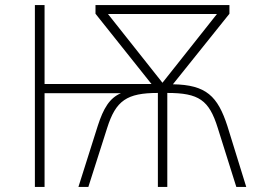

<svg xmlns="http://www.w3.org/2000/svg" viewBox="-20 -734 1040 754"><path d="M117 0H155V-368H455C410 -349 386 -308 364 -240L288 0H327L401 -232C435 -339 478 -369 600 -369V0H637V-369C761 -369 801 -341 835 -232L908 0H947L873 -239C835 -356 790 -401 659 -403L881 -680V-714H355V-680L575 -404H155V-714H117ZM618 -409 404 -679H832Z"/></svg>

Font: Noto Sans Mono ExtraCondensed ExtraLight
Style: Regular
Weight: 200
Width: 2
Designer: Monotype Design Team
Foundry: Monotype Imaging Inc.
Version: Version 2.014